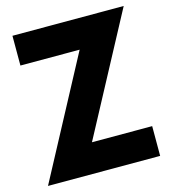

<svg xmlns="http://www.w3.org/2000/svg" viewBox="-109 -820 816 910"><g transform="rotate(-15 299.0 -365.5)"><path d="M326.2 -585H35.6V-731H581.5L269 -146H564.5V0H14.2Z"/></g></svg>

Font: Glacial Indifference
Style: Bold
Weight: 700
Designer: Alfredo Marco Pradil
Foundry: Alfredo Marco Pradil
Version: Version 1.312